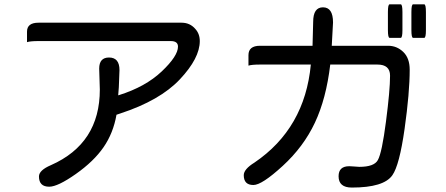

<svg xmlns="http://www.w3.org/2000/svg" viewBox="-20 -804 2040 878"><path d="M520.5 -368.2 524.4 -369.1Q645.5 -407.2 719.7 -477.5Q793.9 -547.9 793.9 -590.8Q793.9 -616.2 760.7 -616.2H156.2Q119.1 -616.2 103.5 -611.3Q103.5 -616.2 103.5 -659.2Q103.5 -700.2 156.2 -700.2H810.5Q848.6 -700.2 873 -671.9Q893.6 -649.4 893.6 -616.2Q893.6 -538.1 802.7 -441.4Q711.9 -344.7 530.3 -285.2L512.7 -279.3Q498 -195.3 453.6 -130.9Q409.2 -66.4 326.7 -8.3Q244.1 49.8 205.1 49.8Q158.2 49.8 158.2 2.9Q158.2 -25.4 212.9 -48.8Q436.5 -147.5 436.5 -394.5L433.6 -490.2Q433.6 -541 478.5 -541Q526.4 -541 526.4 -483.4L523.4 -405.3L520.5 -368.2Z M1409.2 -594.7 1412.1 -704.1Q1412.1 -770.5 1457 -770.5Q1502.9 -770.5 1502.9 -701.2L1497.1 -594.7H1754.9Q1794.9 -594.7 1824.2 -566.4Q1853.5 -538.1 1853.5 -485.4Q1853.5 -379.9 1830.1 -214.4Q1806.6 -48.8 1774.4 -2.9Q1735.4 53.7 1588.9 53.7Q1528.3 53.7 1528.3 2Q1528.3 -43.9 1577.1 -43.9L1593.8 -43L1623 -41Q1691.4 -41 1708 -72.3Q1726.6 -105.5 1745.1 -248.5Q1763.7 -391.6 1763.7 -458Q1763.7 -508.8 1706.1 -508.8H1490.2Q1471.7 -352.5 1419.9 -242.7Q1368.2 -132.8 1272.9 -45.4Q1177.7 42 1138.7 42Q1094.7 42 1094.7 -2.9Q1094.7 -30.3 1143.6 -60.5Q1374 -216.8 1401.4 -508.8H1168.9Q1131.8 -508.8 1116.2 -503.9Q1116.2 -508.8 1116.2 -551.8Q1116.2 -594.7 1168.9 -594.7H1409.2ZM1861.3 -749Q1861.3 -784.2 1869.1 -784.2H1919.9Q1927.7 -784.2 1927.7 -749V-666Q1927.7 -630.9 1919.9 -630.9H1869.1Q1861.3 -630.9 1861.3 -666V-749ZM1753.9 -749Q1753.9 -784.2 1761.7 -784.2H1812.5Q1820.3 -784.2 1820.3 -749V-666Q1820.3 -630.9 1812.5 -630.9H1761.7Q1753.9 -630.9 1753.9 -666V-749Z"/></svg>

Font: YuPearl-Regular
Style: Regular
Weight: 400
Designer: Max Yao
Foundry: Max-Everyday
Version: Version 1.011; ttfautohint (v1.8.3)